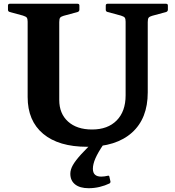

<svg xmlns="http://www.w3.org/2000/svg" viewBox="-20 -769 935 1023"><path d="M767.2 -276.5Q767.2 -137.7 683 -62.3Q598.8 13.1 443.9 13.1Q292.6 13.1 209.9 -56.1Q127.3 -125.3 127.3 -252.1V-749H295.7V-236.6Q295.7 -163.7 342.5 -121.4Q389.3 -79 470.5 -79Q554.3 -79 601.8 -127.4Q649.3 -175.7 649.3 -260.9V-749H767.2ZM22.5 -739Q22.5 -749 32.1 -749H393Q403 -749 403 -739.4V-717.7Q403 -708.7 394 -705.1L319 -684.8Q305.9 -681 300.8 -675.2Q295.7 -669.3 295.7 -651.4V-542.2H127.3V-653.3Q127.3 -667.7 123.1 -674.4Q118.8 -681 102.1 -686L31.9 -705.1Q22.5 -707.8 22.5 -717.2ZM543.5 -739Q543.5 -749 553.1 -749H864.5Q874.5 -749 874.5 -739.4V-717.7Q874.5 -708.7 865.5 -705.1L790.6 -684.8Q777.4 -681 772.3 -675.2Q767.2 -669.3 767.2 -651.4V-542.2H649.3V-653.3Q649.3 -667.7 645.1 -674.4Q640.8 -681 624.1 -686L552.9 -705.1Q543.5 -707.8 543.5 -717.2ZM452.3 233.8Q405.8 233.8 380.2 213.5Q354.7 193.3 354.7 156.8Q354.7 134.6 368.5 110.3Q382.4 86 413.2 52.2Q444 18.5 494.7 -29.2L531.6 0Q502 43.5 488.4 74.7Q474.9 106 474.9 130.2Q474.9 172 519.2 172Q528 172 536.5 170.8Q545.1 169.6 555.3 167.3Q561.7 165.7 562.9 172.9L568.5 197.9Q569.5 204.1 563.9 208.3Q539.6 220 511 226.9Q482.3 233.8 452.3 233.8Z"/></svg>

Font: Hahmlet
Style: Regular
Weight: 400
Designer: Minjoo Ham & Mark Frömberg
Foundry: hypertype
Version: Version 1.002